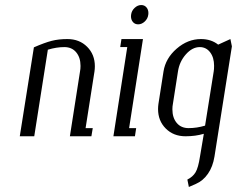

<svg xmlns="http://www.w3.org/2000/svg" viewBox="-20 -538 937 758"><path d="M58.1 0 113.8 -351.1Q156.2 -369.6 183.8 -376.7Q211.4 -383.8 246.1 -383.8Q293.5 -383.8 324 -353.3Q354.5 -322.8 354.5 -276.4Q354.5 -266.1 353 -255.9L317.9 -32.2H346.2L340.8 0H255.9L295.9 -255.9Q297.9 -265.6 297.9 -277.8Q297.9 -311 280.8 -331.5Q263.7 -352.1 233.9 -352.1Q203.1 -352.1 168.9 -341.8L115.2 0Z M427.7 0 482.4 -352.1H454.6L459.5 -383.8H544.4L489.7 -32.2H517.6L512.7 0ZM497.1 -473.6Q497.1 -478 497.6 -480Q499.5 -495.6 511.5 -506.8Q523.4 -518.1 537.6 -518.1Q550.3 -518.1 558.1 -509Q565.9 -500 565.9 -486.3Q565.9 -481.9 565.4 -480Q563.5 -464.4 551.5 -453.1Q539.6 -441.9 525.4 -441.9Q512.7 -441.9 504.9 -450.9Q497.1 -460 497.1 -473.6Z M604 -107.4Q604 -117.7 605.5 -127.9L625.5 -255.9Q633.8 -308.1 677.5 -345.9Q721.2 -383.8 773.4 -383.8Q813.5 -383.8 841.3 -361.8L889.6 -383.8L895.5 -355L826.7 80.1Q820.3 120.1 801 147.9Q781.7 175.8 753.4 188L725.6 200.2L719.7 170.9Q741.2 160.2 752 142.3Q762.7 124.5 769.5 80.1L784.7 -9.8Q752 0 712.4 0Q665 0 634.5 -30.5Q604 -61 604 -107.4ZM660.6 -106.4Q660.6 -73.2 677.7 -52.7Q694.8 -32.2 724.6 -32.2Q756.8 -32.2 789.6 -42L823.7 -255.9Q825.2 -263.7 825.2 -278.3Q825.2 -311 809.6 -331.5Q793.9 -352.1 768.6 -352.1Q739.3 -352.1 713.9 -323.5Q688.5 -294.9 682.6 -255.9L662.6 -127.9Q660.6 -118.2 660.6 -106.4Z"/></svg>

Font: Gawaa
Style: Italic
Weight: 400
Designer: T. Christopher White
Version: Version 1.0